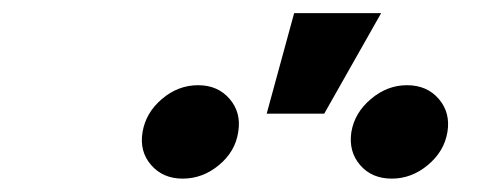

<svg xmlns="http://www.w3.org/2000/svg" viewBox="-20 -887 752 290"><path d="M571.8 -617.2Q541.5 -617.2 523.9 -637.7Q506.3 -658.2 510.7 -687.5Q515.6 -716.8 540.3 -737.5Q564.9 -758.3 594.7 -758.3Q625 -758.3 642.8 -737.5Q660.6 -716.8 655.8 -687.5Q650.9 -658.2 626.2 -637.7Q601.6 -617.2 571.8 -617.2ZM255.9 -617.2Q226.1 -617.2 208.3 -637.7Q190.4 -658.2 195.3 -687.5Q200.2 -716.8 224.6 -737.5Q249 -758.3 279.3 -758.3Q309.1 -758.3 326.9 -737.5Q344.7 -716.8 339.8 -687.5Q335.4 -658.2 310.8 -637.7Q286.1 -617.2 255.9 -617.2ZM382.8 -715.3 424.3 -867.2H555.7L469.7 -715.3Z"/></svg>

Font: Inter 17pt
Style: Bold Italic
Weight: 700
Italic angle: -9.3988°
Version: Version 4.001;git-66647c0bb